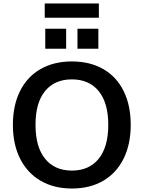

<svg xmlns="http://www.w3.org/2000/svg" viewBox="-20 -1074 826 1103"><path d="M54 -357Q54 -468 95 -550.5Q136 -633 212.5 -677Q289 -721 393 -721Q497 -721 573.5 -677Q650 -633 690.5 -550.5Q731 -468 731 -357Q731 -245 690 -162.5Q649 -80 573 -35.5Q497 9 393 9Q290 9 213.5 -35.5Q137 -80 95.5 -162.5Q54 -245 54 -357ZM602 -357Q602 -483 547 -550.5Q492 -618 393 -618Q294 -618 239 -551Q184 -484 184 -357Q184 -230 239 -162Q294 -94 393 -94Q492 -94 547 -162Q602 -230 602 -357ZM240 -909H360V-794H240ZM425 -909H545V-794H425ZM237 -972V-1054H548V-972Z"/></svg>

Font: Muli-Bold
Style: Bold
Weight: 700
Version: Version 2.000